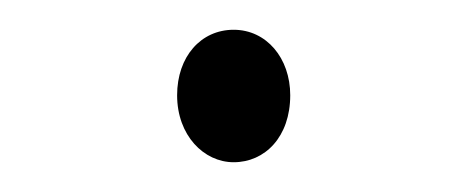

<svg xmlns="http://www.w3.org/2000/svg" viewBox="-20 -672 304 129"><path d="M99 -608C99 -581 117 -563 137 -563C158 -563 175 -580 175 -608C175 -633 159 -652 137 -652C115 -652 99 -634 99 -608Z"/></svg>

Font: Noto Sans ExtraLight
Style: Italic
Weight: 200
Italic angle: -12°
Designer: Monotype Design Team
Foundry: Monotype Imaging Inc.
Version: Version 2.013